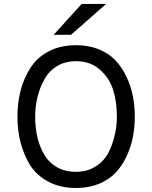

<svg xmlns="http://www.w3.org/2000/svg" viewBox="-20 -941 770 973"><path d="M252 -764.6Q287.1 -803.7 393.6 -920.9Q424.8 -920.9 517.6 -920.9Q473.6 -881.8 339.8 -764.6Q318.4 -764.6 252 -764.6ZM365.2 11.7Q286.1 11.7 226.6 -19.5Q167 -50.8 132.8 -103.5Q99.6 -158.2 84 -219.7Q68.4 -281.2 68.4 -349.6Q68.4 -418.9 84 -480.5Q99.6 -542 132.8 -594.7Q167 -649.4 226.6 -680.7Q286.1 -711.9 365.2 -711.9Q428.7 -711.9 480.5 -691.4Q532.2 -669.9 565.4 -634.8Q598.6 -599.6 621.1 -551.8Q643.6 -503.9 653.3 -454.1Q663.1 -404.3 663.1 -349.6Q663.1 -295.9 653.3 -246.1Q643.6 -196.3 621.1 -148.4Q598.6 -99.6 565.4 -65.4Q532.2 -30.3 480.5 -8.8Q428.7 11.7 365.2 11.7ZM365.2 -70.3Q419.9 -70.3 461.9 -95.7Q503.9 -121.1 527.3 -163.1Q549.8 -205.1 560.5 -252.9Q572.3 -299.8 572.3 -349.6Q572.3 -423.8 553.7 -484.4Q535.2 -544.9 486.3 -587.9Q438.5 -630.9 365.2 -630.9Q309.6 -630.9 268.6 -605.5Q226.6 -580.1 204.1 -537.1Q180.7 -495.1 169.9 -448.2Q158.2 -401.4 158.2 -349.6Q158.2 -295.9 168.9 -248Q179.7 -200.2 203.1 -159.2Q226.6 -118.2 268.6 -93.8Q309.6 -70.3 365.2 -70.3Z"/></svg>

Font: Overpass
Style: Regular
Weight: 400
Designer: Delve Withrington, Thomas Jockin
Version: Version 3.000;DELV;Overpass; ttfautohint (v1.5)